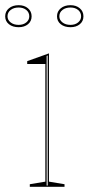

<svg xmlns="http://www.w3.org/2000/svg" viewBox="-45 -721 342 741"><path d="M70 0V-10L130 -20V-474H60V-485L144 -515V-20L204 -10V0ZM135 -5H139V-507L135 -505ZM227 -701Q249 -701 263 -689Q277 -677 277 -658Q277 -639 263 -627.5Q249 -616 227 -616Q204 -616 189.5 -627.5Q175 -639 175 -658Q175 -677 189.5 -689Q204 -701 227 -701ZM227 -625Q245 -625 256.5 -634.5Q268 -644 268 -658Q268 -673 256.5 -682.5Q245 -692 227 -692Q208 -692 196 -682.5Q184 -673 184 -658Q184 -644 196 -634.5Q208 -625 227 -625ZM27 -701Q49 -701 63 -689Q77 -677 77 -658Q77 -639 63 -627.5Q49 -616 27 -616Q4 -616 -10.5 -627.5Q-25 -639 -25 -658Q-25 -677 -10.5 -689Q4 -701 27 -701ZM27 -625Q45 -625 56.5 -634.5Q68 -644 68 -658Q68 -673 56.5 -682.5Q45 -692 27 -692Q8 -692 -4 -682.5Q-16 -673 -16 -658Q-16 -644 -4 -634.5Q8 -625 27 -625Z"/></svg>

Font: Kalnia Glaze Thin Thin
Style: Regular
Weight: 250
Version: Version 1.110